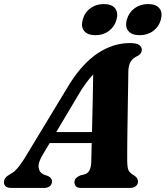

<svg xmlns="http://www.w3.org/2000/svg" viewBox="-49 -925 816 945"><path d="M160.3 -161.8Q137.4 -123.5 141.3 -99.1Q145.2 -74.8 168.2 -65.2L187.6 -58.5Q198.3 -53.2 202.6 -46.3Q206.9 -39.5 206.9 -32.3Q206.9 -17.4 196.2 -8.7Q185.6 0 167.5 0H6.4Q-11.4 0 -20.5 -7.3Q-29.5 -14.7 -29.5 -27.8Q-29.5 -40 -22.3 -49.5Q-15.2 -59.1 6.4 -71Q24.7 -80.5 45.8 -108Q66.9 -135.6 88.4 -173.1L296.4 -516.7Q361.1 -617 435.3 -665Q509.4 -713 590.4 -713Q622.7 -713 635.8 -703.8Q649 -694.5 649 -680.5Q649 -670.5 644.6 -663.5Q640.2 -656.5 629.8 -650.4Q608.1 -641.4 595.6 -623.8Q583.2 -606.2 582.6 -571.8Q582.6 -554 582 -524.8Q581.5 -495.6 580.9 -459.3Q580.3 -423 579.7 -383.2Q579.1 -343.4 578.5 -304.4Q577.9 -265.4 577.5 -231.1Q577.2 -196.8 577.1 -171.1Q577.1 -145.5 577.1 -132.9Q577.5 -112.9 579.7 -99.9Q581.9 -86.9 589.5 -77.8Q597.1 -68.8 613.4 -59.8Q630.1 -48.5 630.1 -31.3Q630.1 -17.8 619.6 -8.9Q609.1 0 589.8 0H349.7Q331.7 0 324.6 -8.2Q317.4 -16.5 317.4 -28Q317.4 -40.2 325.1 -48.1Q332.7 -56 347.5 -62.1L369.2 -67.3Q385.3 -73 392.5 -89.1Q399.7 -105.3 400.2 -130Q400.7 -147.8 401.3 -176.3Q401.9 -204.8 402.9 -240.4Q403.9 -276 404.8 -315.6Q405.6 -355.2 406.6 -395.7Q407.6 -436.1 408.2 -473.9Q408.8 -511.6 409.4 -543.8Q409.9 -575.9 409.9 -598.7L448.7 -588Q437.5 -582.3 423.9 -571.4Q410.2 -560.4 392.9 -539.8Q375.6 -519.2 352.1 -483.7ZM156.6 -220.7 167.8 -274.9H452.5L447.7 -220.7ZM420.7 -751.8Q382.6 -751.8 365.5 -772.3Q348.5 -792.8 358 -828Q367.6 -863.7 395.8 -884.3Q424 -905 462.2 -905Q500.7 -905 517.3 -884.3Q534 -863.7 524.4 -828Q514.8 -793.6 487 -772.7Q459.2 -751.8 420.7 -751.8ZM638.2 -751.8Q600.1 -751.8 582.8 -772.3Q565.6 -792.8 575.2 -828Q584.8 -863.3 613 -884.1Q641.2 -905 679.2 -905Q718.6 -905 735.4 -884.3Q752.3 -863.7 742.7 -828Q733.2 -793.6 705.1 -772.7Q677.1 -751.8 638.2 -751.8Z"/></svg>

Font: Fraunces
Style: Italic
Weight: 900
Italic angle: -16°
Version: Version 1.000;[0bf87f6ff]